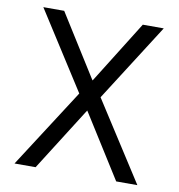

<svg xmlns="http://www.w3.org/2000/svg" viewBox="-79 -776 785 841"><g transform="rotate(10 313.5 -356.0)"><path d="M320.8 -434.6 488.8 -703.6H582L364.3 -362.3L361.8 -358.4L364.3 -354.5L587.4 -7.3H493.2L320.8 -281.2L314.5 -291L308.1 -281.2L134.8 -7.3H41L264.6 -354.5L267.1 -358.4L264.6 -362.3L46.4 -703.6H139.2L308.1 -434.6L314.5 -424.8Z"/></g></svg>

Font: Vazir Light UI
Style: Light-UI
Weight: 300
Designer: Saber Rastikerdar
Foundry: Saber Rastikerdar
Version: Version 30.0.0